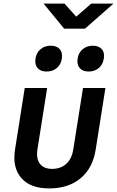

<svg xmlns="http://www.w3.org/2000/svg" viewBox="-20 -1041 653 1071"><path d="M254 10Q149 10 98.5 -48.5Q48 -107 64 -208L118 -550H243L189 -209Q181 -156 202.5 -127.5Q224 -99 271 -99Q319 -99 350 -127.5Q381 -156 389 -209L443 -550H568L514 -208Q498 -104 430 -47Q362 10 254 10ZM475 -642Q441 -642 424.5 -661.5Q408 -681 413 -714Q418 -747 441 -766.5Q464 -786 498 -786Q531 -786 548 -766.5Q565 -747 559 -714Q554 -681 531 -661.5Q508 -642 475 -642ZM240 -642Q206 -642 189.5 -661.5Q173 -681 178 -714Q183 -747 206 -766.5Q229 -786 263 -786Q297 -786 313.5 -766.5Q330 -747 325 -714Q320 -681 297 -661.5Q274 -642 240 -642ZM338 -881 223 -1021H340L405 -948L489 -1021H613L454 -881Z"/></svg>

Font: JetBrains Mono NL
Style: Bold Italic
Weight: 700
Italic angle: -9°
Designer: Philipp Nurullin, Konstantin Bulenkov
Foundry: JetBrains
Version: Version 2.304; ttfautohint (v1.8.4.7-5d5b)